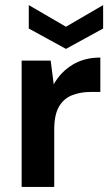

<svg xmlns="http://www.w3.org/2000/svg" viewBox="-20 -734 436 754"><path d="M65 0V-496H179L191 -403Q218 -451 264.5 -479.5Q311 -508 374 -508V-373H338Q296 -373 263 -360Q230 -347 211.5 -315Q193 -283 193 -226V0ZM239 -542 93 -622V-714L239 -629L385 -714V-622Z"/></svg>

Font: DeepMind Sans
Style: Bold
Weight: 700
Designer: Jonny Pinhorn / Modifications: Colophon Foundry
Foundry: Colophon Foundry
Version: Version 1.002; ttfautohint (v1.8.2)